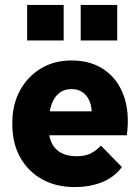

<svg xmlns="http://www.w3.org/2000/svg" viewBox="-20 -748 567 778"><path d="M282 10Q207 10 150.5 -21.5Q94 -53 62 -110Q30 -167 30 -243V-253Q30 -323 60 -379.5Q90 -436 144 -469.5Q198 -503 270 -503Q348 -503 402.5 -465.5Q457 -428 481.5 -360Q506 -292 494 -200H138V-297H415L348 -249Q356 -294 347.5 -324.5Q339 -355 319 -371Q299 -387 271 -387Q238 -387 217.5 -369Q197 -351 187.5 -321Q178 -291 178 -253V-223Q178 -191 190.5 -166.5Q203 -142 228 -128.5Q253 -115 290 -115Q326 -115 348 -126.5Q370 -138 389 -158L474 -71Q443 -30 394 -10Q345 10 282 10ZM307 -584V-728H455V-584ZM90 -584V-728H238V-584Z"/></svg>

Font: SUSE ExtraBold
Style: Regular
Weight: 800
Designer: Rene Bieder
Foundry: SUSE
Version: Version 1.000